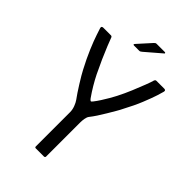

<svg xmlns="http://www.w3.org/2000/svg" viewBox="-242 -888 971 971"><g transform="rotate(45 243.5 -403.0)"><path d="M293 -302Q287 -294 284.5 -279.5Q282 -265 282 -254V-7Q282 -4 279.5 -2Q277 0 274 0H216Q209 0 209 -7V-252Q209 -270 202 -288.5Q195 -307 187 -318Q178 -330 166 -348Q154 -366 141.5 -386Q129 -406 119 -423Q109 -440 104 -450Q76 -503 57 -548Q38 -593 28 -623.5Q18 -654 16 -660Q14 -667 17 -670Q20 -673 26 -673H81Q88 -673 91 -662Q95 -651 106.5 -622Q118 -593 134.5 -556Q151 -519 169 -482Q182 -456 198 -429Q214 -402 233 -375Q239 -367 243 -365.5Q247 -364 254 -374Q265 -388 276.5 -406Q288 -424 299.5 -443.5Q311 -463 319 -479Q337 -514 353 -552.5Q369 -591 380.5 -621Q392 -651 395 -663Q397 -669 399.5 -671Q402 -673 406 -673H463Q467 -673 470 -670Q473 -667 471 -660Q470 -654 460.5 -624.5Q451 -595 433 -550.5Q415 -506 387 -454Q381 -441 369.5 -421.5Q358 -402 345 -380Q332 -358 318.5 -337.5Q305 -317 293 -302ZM237 -719H199Q194 -719 194 -722Q194 -725 197 -728L261 -799Q265 -803 267.5 -804.5Q270 -806 275 -806H333Q336 -806 337.5 -803.5Q339 -801 336 -799L251 -726Q247 -723 244 -721Q241 -719 237 -719Z"/></g></svg>

Font: Glory Thin
Style: Regular
Weight: 400
Version: Version 1.011